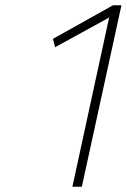

<svg xmlns="http://www.w3.org/2000/svg" viewBox="-20 -712 483 732"><path d="M190 -532 396 -645 256 0H292L443 -692H411L182 -564Z"/></svg>

Font: RazerF5 Thin
Style: Italic
Weight: 250
Foundry: Razer Inc.
Version: Version 2